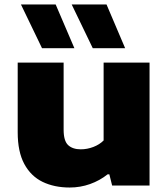

<svg xmlns="http://www.w3.org/2000/svg" viewBox="-20 -828 751 857"><path d="M291 9Q222.5 9 170.2 -16.2Q118 -41.5 88.5 -96Q59 -150.5 59 -237.5V-548.5H264V-249Q264 -199 284.2 -180.2Q304.5 -161.5 340.5 -161.5Q369 -161.5 396.5 -172Q424 -182.5 442.5 -201V-548.5H647.5V0H480.5L468 -50H460.5Q425.5 -22 382 -6.5Q338.5 9 291 9ZM394 -613 300 -808H455.5L538.5 -613ZM167.5 -613 73.5 -808H228.5L312 -613Z"/></svg>

Font: Encode Sans Exp XBd
Style: Regular
Weight: 800
Width: 7
Designer: Multiple Designers
Foundry: Impallari Type
Version: Version 3.002; ttfautohint (v1.8.3) -l 8 -r 50 -G 200 -x 14 